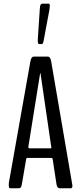

<svg xmlns="http://www.w3.org/2000/svg" viewBox="-20 -1004 429 1024"><path d="M189 -769Q181.6 -769 181.6 -784.7Q181.6 -794.9 182.1 -801.8L192.4 -957.5Q193.4 -973.1 196.3 -978.8Q199.2 -984.4 205.1 -984.4H240.7Q245.6 -984.4 245.6 -970.7Q245.6 -964.4 243.7 -952.6L212.9 -788.1Q209.5 -769 203.6 -769ZM137.7 -212.9H251.5Q253.9 -212.9 253.9 -219.7Q253.9 -222.7 252.9 -223.1L196.3 -611.3Q196.3 -611.3 195.3 -614.3Q193.8 -614.3 193.8 -611.8L131.8 -224.6Q131.3 -222.7 131.3 -220.2Q131.3 -212.9 137.7 -212.9ZM34.2 0Q26.9 0 26.9 -14.6V-21.5Q26.9 -26.4 27.3 -29.3L142.1 -676.8Q147 -702.1 159.7 -702.1H235.4Q248.5 -702.1 252.9 -676.8L363.8 -29.3Q363.8 -26.9 365 -21.7Q366.2 -16.6 366.2 -14.2Q366.2 0 358.4 0H297.9Q284.7 0 281.2 -22L261.2 -153.3Q259.3 -161.6 256.8 -161.6H123Q121.1 -161.6 119.1 -152.8L96.7 -22Q94.2 -8.8 90.8 -4.4Q87.4 0 81.5 0Z"/></svg>

Font: BenchNine
Style: Regular
Weight: 400
Designer: Vernon Adams
Foundry: Vernon Adams
Version: Version 1 ; ttfautohint (v0.92.18-e454-dirty) -l 8 -r 50 -G 